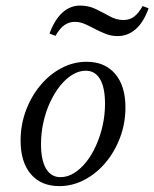

<svg xmlns="http://www.w3.org/2000/svg" viewBox="-20 -643 542 675"><path d="M188.7 11.3Q124.2 11.3 88.3 -31Q52.4 -73.4 52.4 -148.4Q52.4 -204 71 -254Q89.5 -304 121.8 -342.7Q154 -381.5 196 -403.6Q237.9 -425.8 284.7 -425.8Q348.4 -425.8 384.7 -383.5Q421 -341.1 421 -265.3Q421 -209.7 402.4 -160.1Q383.9 -110.5 351.6 -71.8Q319.4 -33.1 277 -10.9Q234.7 11.3 188.7 11.3ZM192.7 -20.2Q216.9 -20.2 239.9 -34.3Q262.9 -48.4 282.7 -73Q302.4 -97.6 317.3 -130.6Q332.3 -163.7 340.7 -201.2Q349.2 -238.7 349.2 -278.2Q349.2 -334.7 331.9 -364.5Q314.5 -394.4 281.5 -394.4Q257.3 -394.4 234.3 -380.2Q211.3 -366.1 191.5 -341.5Q171.8 -316.9 156.5 -284.3Q141.1 -251.6 132.7 -213.7Q124.2 -175.8 124.2 -136.3Q124.2 -79.8 141.9 -50Q159.7 -20.2 192.7 -20.2ZM175 -516.9 154 -525Q172.6 -575 200 -599.2Q227.4 -623.4 261.3 -623.4Q291.9 -623.4 317.3 -610.9Q342.7 -598.4 366.1 -585.5Q389.5 -572.6 413.7 -572.6Q435.5 -572.6 451.2 -584.3Q466.9 -596 481.5 -621.8L502.4 -613.7Q484.7 -564.5 456.9 -540.3Q429 -516.1 393.5 -516.1Q371.8 -516.1 352 -523.8Q332.3 -531.5 314.1 -541.1Q296 -550.8 278.6 -558.5Q261.3 -566.1 243.5 -566.1Q222.6 -566.1 206.5 -554.8Q190.3 -543.5 175 -516.9Z"/></svg>

Font: Playfair 12pt Light
Style: Italic
Weight: 300
Italic angle: -15.6°
Designer: Claus Eggers Sørensen
Foundry: Claus Eggers Sørensen
Version: Version 2.000;gftools[0.9.28]